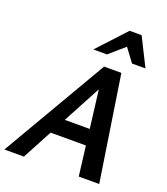

<svg xmlns="http://www.w3.org/2000/svg" viewBox="-180 -1018 979 1128"><g transform="rotate(20 309.5 -453.5)"><path d="M446 0 373 -592H419L103 0H-19L365 -658H473L574 0ZM133 -186 188 -285H458L487 -186ZM271 -731 434 -907H509L475 -834L356 -731ZM513 -731 438 -832 434 -907H509L597 -731Z"/></g></svg>

Font: Ysabeau Office
Style: Bold Italic
Weight: 700
Italic angle: -12°
Designer: Christian Thalmann (Catharsis Fonts)
Version: Version 2.001;gftools[0.9.30]; featfreeze: tnum,lnum,ss02